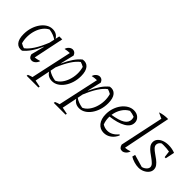

<svg xmlns="http://www.w3.org/2000/svg" viewBox="27 -1540 2547 2547"><g transform="rotate(45 1300.5 -266.5)"><path d="M181 3Q115 13 77.5 -31Q40 -75 40 -168Q40 -233 58 -291Q76 -349 107.5 -393.5Q139 -438 180 -463.5Q221 -489 268 -489Q346 -489 385 -424L397 -481H453L364 -53Q403 -57 451 -72Q440 -37 415.5 -15.5Q391 6 364 6Q316 6 303 -52L351 -238L348 -239Q273 -71 181 3ZM112 -67Q128 -58 143.5 -50.5Q159 -43 177 -39Q275 -110 364 -330L380 -403Q325 -442 243 -455Q201 -436 169 -395.5Q137 -355 118.5 -300Q100 -245 98 -184.5Q96 -124 112 -67Z M460 194 463 174Q500 158 527 152L652 -424Q603 -423 564 -413Q573 -446 597 -466Q621 -486 647 -486Q692 -486 711 -436L664 -242L666 -241Q705 -327 745.5 -386.5Q786 -446 834 -484Q900 -495 937.5 -450.5Q975 -406 975 -313Q975 -248 957 -190Q939 -132 907.5 -87.5Q876 -43 835 -17.5Q794 8 747 8Q671 8 632 -55L589 155L685 174L681 194ZM637 -78Q691 -40 772 -27Q814 -45 846 -86Q878 -127 896.5 -181.5Q915 -236 917.5 -296.5Q920 -357 903 -415Q887 -424 871.5 -431Q856 -438 839 -443Q741 -372 652 -155Z M969 194 972 174Q1009 158 1036 152L1161 -424Q1112 -423 1073 -413Q1082 -446 1106 -466Q1130 -486 1156 -486Q1201 -486 1220 -436L1173 -242L1175 -241Q1214 -327 1254.5 -386.5Q1295 -446 1343 -484Q1409 -495 1446.5 -450.5Q1484 -406 1484 -313Q1484 -248 1466 -190Q1448 -132 1416.5 -87.5Q1385 -43 1344 -17.5Q1303 8 1256 8Q1180 8 1141 -55L1098 155L1194 174L1190 194ZM1146 -78Q1200 -40 1281 -27Q1323 -45 1355 -86Q1387 -127 1405.5 -181.5Q1424 -236 1426.5 -296.5Q1429 -357 1412 -415Q1396 -424 1380.5 -431Q1365 -438 1348 -443Q1250 -372 1161 -155Z M1717 8Q1647 8 1604.5 -45.5Q1562 -99 1562 -189Q1562 -249 1580.5 -303.5Q1599 -358 1631 -399.5Q1663 -441 1704.5 -465Q1746 -489 1792 -489Q1846 -489 1881 -458Q1916 -427 1916 -380Q1916 -308 1837 -262.5Q1758 -217 1620 -200Q1620 -191 1620 -183Q1620 -124 1641 -72Q1683 -46 1731 -46Q1814 -46 1881 -128L1893 -119Q1867 -59 1820.5 -25.5Q1774 8 1717 8ZM1857 -381Q1857 -402 1849 -424Q1806 -442 1759 -446Q1704 -418 1668.5 -361.5Q1633 -305 1623 -235Q1745 -254 1801 -289Q1857 -324 1857 -381Z M2145 -72Q2135 -37 2110 -15.5Q2085 6 2058 6Q2011 6 1997 -52L2127 -666L2045 -704Q2077 -716 2115 -722Q2153 -728 2194 -727L2058 -53Q2105 -57 2145 -72Z M2209 -39 2220 -81 2395 -30Q2428 -37 2453 -60.5Q2478 -84 2478 -109Q2478 -135 2456 -157.5Q2434 -180 2402.5 -202.5Q2371 -225 2339 -249Q2307 -273 2285.5 -301.5Q2264 -330 2264 -366Q2264 -402 2287.5 -429.5Q2311 -457 2351.5 -472.5Q2392 -488 2444 -488Q2474 -488 2505 -482.5Q2536 -477 2566 -465L2539 -337H2518L2506 -430Q2451 -439 2398 -439Q2379 -439 2363 -438Q2343 -428 2331.5 -410Q2320 -392 2320 -373Q2320 -348 2341.5 -325.5Q2363 -303 2395 -281Q2427 -259 2459 -235Q2491 -211 2512.5 -182.5Q2534 -154 2534 -119Q2534 -85 2511 -56Q2488 -27 2450.5 -9.5Q2413 8 2368 8Q2330 8 2285 -5.5Q2240 -19 2209 -39Z"/></g></svg>

Font: Piazzolla Light
Style: Italic
Weight: 300
Italic angle: -11.3°
Designer: Juan Pablo del Peral
Foundry: Huerta Tipografica
Version: Version 1.330